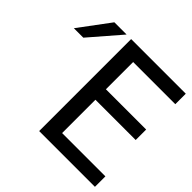

<svg xmlns="http://www.w3.org/2000/svg" viewBox="-293 -902 1076 1076"><g transform="rotate(45 245.0 -364.5)"><path d="M26 -729H123L-36 -545H-111ZM159 -729H592V-646H258V-430H577V-347H258V-83H601V0H159Z"/></g></svg>

Font: PlemolJP35 Console
Style: Regular
Weight: 400
Version: v2.0.3; ttfautohint (v1.8.4.7-5d5b-dirty) -l 6 -r 45 -G 200 